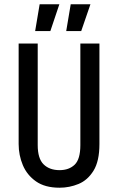

<svg xmlns="http://www.w3.org/2000/svg" viewBox="-20 -863 551 896"><path d="M258 13Q190 13 148 -16.5Q106 -46 86.5 -92.5Q67 -139 67 -191V-660H156V-186Q156 -123 183.5 -96Q211 -69 258 -69Q302 -69 328.5 -94.5Q355 -120 355 -186V-660H444V-191Q444 -111 416.5 -66.5Q389 -22 346.5 -4.5Q304 13 258 13ZM215 -718H144L165 -843H257ZM359 -718H289L310 -843H402Z"/></svg>

Font: Bricolage Grotesque 10pt Condensed
Style: Regular
Weight: 400
Width: 3
Designer: Mathieu Triay
Foundry: Atelier Triay
Version: Version 1.000; ttfautohint (v1.8.4.7-5d5b);gftools[0.9.29]